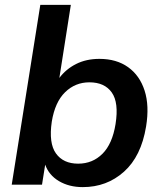

<svg xmlns="http://www.w3.org/2000/svg" viewBox="-20 -756 660 786"><path d="M319 10Q263 10 221.5 -14.5Q180 -39 165 -82L152 0H28L145 -736H270L223 -437Q250 -473 291.5 -494Q333 -515 387 -515Q457 -515 504.5 -481Q552 -447 572 -385Q592 -323 578 -238Q558 -116 487.5 -53Q417 10 319 10ZM300 -86Q359 -86 399.5 -126.5Q440 -167 453 -248Q467 -336 437.5 -377.5Q408 -419 346 -419Q288 -419 246.5 -378.5Q205 -338 192 -258Q179 -170 209 -128Q239 -86 300 -86Z"/></svg>

Font: Mulish
Style: Bold Italic
Weight: 700
Italic angle: -9°
Designer: Vernon Adams
Foundry: Vernon Adams
Version: Version 3.603; ttfautohint (v1.8.3)